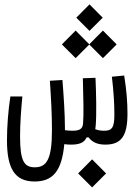

<svg xmlns="http://www.w3.org/2000/svg" viewBox="-20 -645 626 859"><path d="M134.8 167C215.8 167 256.8 120.6 267.6 0C277.3 1.5 287.6 2 298.8 2C331.5 2 356.9 -4.9 367.2 -30.3H376.5C394.5 -5.9 420.9 2 451.7 2C523.4 2 550.3 -38.1 550.3 -136.2C550.3 -187 546.4 -239.7 535.6 -307.1L480.5 -301.8C488.3 -236.3 491.7 -184.1 491.7 -131.3C491.7 -71.8 479.5 -60.1 445.3 -60.1C432.1 -60.1 418.9 -62 406.2 -66.9C407.2 -71.8 407.7 -77.1 408.2 -83.5C412.6 -134.3 410.2 -228.5 407.2 -296.9L350.6 -294.9C350.6 -289.1 351.1 -283.7 351.1 -277.8C353 -210 355 -130.9 351.6 -92.3C349.6 -68.4 336.4 -60.1 304.2 -60.1C292 -60.1 282.2 -61 270.5 -62.5C270.5 -66.9 270.5 -70.8 270.5 -75.2C270.5 -133.3 264.6 -221.7 259.3 -287.1L203.1 -283.7C208.5 -205.6 212.4 -135.3 212.4 -61.5C212.4 68.8 188 103.5 135.7 103.5C88.4 103.5 69.8 76.2 69.8 -34.2C69.8 -91.8 74.2 -152.8 80.1 -213.4H26.4C17.1 -154.3 11.2 -79.1 11.2 -17.6C11.2 106.4 44.4 167 134.8 167ZM440.4 -384.8 502 -446.3 440.4 -508.3 379.4 -446.8 318.4 -508.3 256.8 -446.3 318.4 -384.8 379.4 -445.8ZM392.1 193.4 454.6 130.9 392.1 67.9 329.6 130.9ZM380.4 -506.8 439.5 -565.9 380.4 -625.5 321.3 -565.9Z"/></svg>

Font: Cascadia Code Light
Style: Regular
Weight: 300
Monospace: yes
Designer: Aaron Bell
Foundry: Saja Typeworks
Version: Version 2404.023